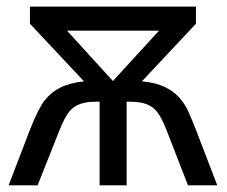

<svg xmlns="http://www.w3.org/2000/svg" viewBox="-20 -556 680 576"><path d="M567.9 -536.1V-484.9L405.8 -312Q446.3 -308.1 472.7 -295.9Q499 -283.7 516.6 -264.6Q534.2 -245.6 545.7 -220Q557.1 -194.3 568.8 -164.1L631.8 0H543.9L481 -162.1Q464.8 -203.6 451.4 -220.2Q438 -236.8 418.7 -243.9Q399.4 -251 365.2 -251H359.9V0H278.8V-251H272Q239.7 -251 220.5 -244.1Q201.2 -237.3 187.7 -221.2Q174.3 -205.1 157.2 -162.1L92.8 0H5.9L68.8 -164.1Q95.2 -231.4 114.3 -255.4Q133.3 -279.3 160.9 -293.2Q188.5 -307.1 231.9 -312L69.8 -484.9V-536.1ZM457 -463.9H181.2L318.8 -313Z"/></svg>

Font: Noto Sans Southeast Asian
Style: Regular
Weight: 400
Designer: Monotype Design Team
Foundry: Monotype Imaging Inc.
Version: Version 1.06 uh; ttfautohint (v1.4.1)